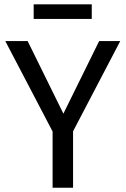

<svg xmlns="http://www.w3.org/2000/svg" viewBox="-20 -882 590 902"><path d="M411.1 -793H138.2V-861.8H411.1ZM544.9 -689 323.2 -265.1V0H227.1V-264.2L4.9 -689H109.9L277.8 -348.1L445.8 -689Z"/></svg>

Font: FiraGO
Style: Regular
Weight: 400
Designer: bBox Type
Foundry: bBox Type GmbH
Version: Version 1.001;PS 001.001;hotconv 1.0.88;makeotf.lib2.5.64775